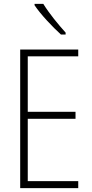

<svg xmlns="http://www.w3.org/2000/svg" viewBox="-20 -969 475 989"><path d="M203 -949H158V-942C190 -894 251 -830 294 -791H318V-801C280 -843 234 -899 203 -949ZM383 0V-36H123V-357H369V-393H123V-679H383V-714H84V0Z"/></svg>

Font: Noto Sans Sinhala UI Condensed ExtraLight
Style: Regular
Weight: 200
Width: 3
Designer: Jelle Bosma - Monotype Design Team
Foundry: Monotype Imaging Inc.
Version: Version 2.006